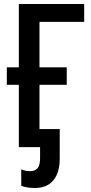

<svg xmlns="http://www.w3.org/2000/svg" viewBox="-20 -734 453 958"><path d="M400 -714V-625H177V-398H313V-311H177V0H74V-311H14V-398H74V-714ZM154 204Q133 204 115.5 201Q98 198 86 193V111Q97 116 108 118Q119 120 131 120Q155 120 167.5 105Q180 90 180 56V0H171V-90H278V57Q278 128 246 166Q214 204 154 204Z"/></svg>

Font: Avrile Sans Condensed Medium
Style: Regular
Weight: 500
Width: 3
Designer: Monotype Design Team
Foundry: Monotype Imaging Inc.
Version: Version 2.001;September 10, 2019;FontCreator 11.5.0.2425 64-